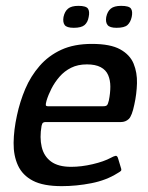

<svg xmlns="http://www.w3.org/2000/svg" viewBox="-20 -631 506 656"><path d="M38 -237Q48 -284 66.5 -327.5Q85 -371 115.5 -406Q146 -441 189.5 -461Q233 -481 294 -481Q357 -481 390.5 -462.5Q424 -444 436.5 -413.5Q449 -383 448 -346.5Q447 -310 439 -274Q431 -235 420 -224.5Q409 -214 393 -214H135Q131 -214 127.5 -212Q124 -210 122 -201Q115 -161 122.5 -129Q130 -97 154.5 -79Q179 -61 223 -61Q258 -61 296.5 -70Q335 -79 359 -92Q368 -97 374.5 -98.5Q381 -100 384 -88L393 -58Q396 -50 393 -47Q390 -44 381 -39Q343 -15 292 -5Q241 5 191 5Q128 5 92.5 -13.5Q57 -32 41.5 -65.5Q26 -99 26.5 -143Q27 -187 38 -237ZM352 -288Q357 -313 357 -335Q357 -357 349.5 -374.5Q342 -392 324 -401.5Q306 -411 277 -411Q246 -411 223 -399.5Q200 -388 183.5 -369Q167 -350 156 -328.5Q145 -307 139 -287Q136 -276 136.5 -272Q137 -268 144 -268Q191 -268 238.5 -268Q286 -268 333 -268Q342 -268 345.5 -271.5Q349 -275 352 -288ZM283 -573Q280 -555 269 -545.5Q258 -536 232 -536Q208 -536 201 -545.5Q194 -555 197 -573Q201 -592 212.5 -601.5Q224 -611 248 -611Q274 -611 280.5 -601.5Q287 -592 283 -573ZM430 -573Q426 -555 415.5 -545.5Q405 -536 378 -536Q355 -536 347.5 -545.5Q340 -555 343 -573Q347 -592 358.5 -601.5Q370 -611 394 -611Q421 -611 427.5 -601.5Q434 -592 430 -573Z"/></svg>

Font: Glory Thin Medium
Style: Italic
Weight: 500
Italic angle: -12°
Version: Version 1.011